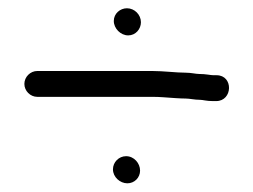

<svg xmlns="http://www.w3.org/2000/svg" viewBox="-20 -526 598 453"><path d="M246.5 -126.5C246.5 -108.3 263.1 -93.5 280.5 -93.5C297.2 -93.5 310.5 -106.8 310.5 -123.5C310.5 -140.7 296.4 -157.5 277.5 -157.5C260.5 -157.5 246.5 -143.5 246.5 -126.5ZM282.5 -442.5C300.1 -442.5 312.5 -457.5 312.5 -473.5C312.5 -491.4 297.4 -506.5 279.5 -506.5C263.5 -506.5 248.5 -494.1 248.5 -476.5C248.5 -459 264.4 -442.5 282.5 -442.5ZM482 -287.5H490C529.4 -287.5 531.2 -348.5 491 -348.5H484C476.4 -348.5 466.4 -351.5 449.4 -351.5C442.2 -351.5 430.6 -354.5 418 -354.5C395.2 -354.5 366.3 -358.5 339 -358.5H68C51.5 -358.5 37.5 -344.5 37.5 -328C37.5 -311.5 51.5 -297.5 68 -297.5H339C348 -297.5 357.1 -297.2 366.1 -296.5L394.1 -294.5C403.6 -293.9 411.5 -293.5 418 -293.5C427.5 -293.5 438.6 -290.5 452 -290.5C458.6 -290.5 467 -287.5 482 -287.5Z"/></svg>

Font: CiSf OpenHand
Style: Bd
Weight: 400
Foundry: Cannot Into Space Fonts
Version: Version 0.7892